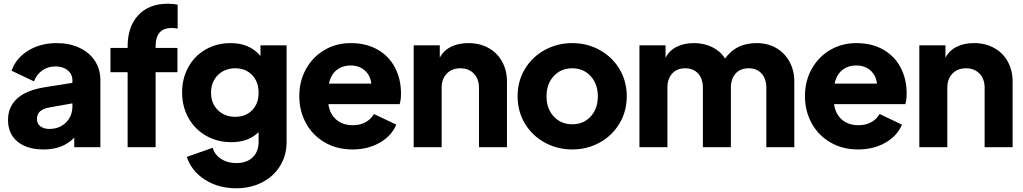

<svg xmlns="http://www.w3.org/2000/svg" viewBox="-20 -789 5481 1029"><path d="M23 -146Q23 -216 71.5 -260.5Q120 -305 217 -321L368 -345V-360Q368 -391 343 -412Q318 -433 277 -433Q237 -433 206.5 -411.5Q176 -390 162 -353L42 -410Q66 -478 131.5 -518Q197 -558 284 -558Q352 -558 405.5 -533Q459 -508 488.5 -463Q518 -418 518 -360V0H378V-51Q346 -19 306 -3.5Q266 12 214 12Q125 12 74 -30Q23 -72 23 -146ZM244 -98Q299 -98 333.5 -132.5Q368 -167 368 -218V-235L244 -213Q211 -207 194.5 -192Q178 -177 178 -151Q178 -126 196.5 -112Q215 -98 244 -98Z M664 -402H572V-532H664V-540Q664 -646 721 -707.5Q778 -769 879 -769Q909 -769 932 -764V-636Q913 -639 899 -639Q814 -639 814 -540V-532H931V-402H814V0H664Z M981 52 1120 3Q1131 41 1165 63Q1199 85 1246 85Q1302 85 1334 54.5Q1366 24 1366 -29V-81Q1312 -27 1220 -27Q1145 -27 1084.5 -61.5Q1024 -96 990 -157Q956 -218 956 -294Q956 -369 989.5 -429.5Q1023 -490 1082.5 -524Q1142 -558 1217 -558Q1318 -558 1376 -489V-546H1516V-29Q1516 43 1481.5 99.5Q1447 156 1385.5 188Q1324 220 1246 220Q1151 220 1079 174.5Q1007 129 981 52ZM1241 -163Q1297 -163 1331.5 -198.5Q1366 -234 1366 -292Q1366 -350 1331.5 -386.5Q1297 -423 1241 -423Q1184 -423 1147.5 -386.5Q1111 -350 1111 -292Q1111 -235 1147.5 -199Q1184 -163 1241 -163Z M1584 -274Q1584 -354 1620 -419Q1656 -484 1719 -521Q1782 -558 1859 -558Q1943 -558 2004 -523Q2065 -488 2097 -426.5Q2129 -365 2129 -289Q2129 -252 2122 -231H1740Q1747 -179 1781.5 -148.5Q1816 -118 1871 -118Q1910 -118 1939 -134Q1968 -150 1984 -178L2104 -121Q2079 -61 2015.5 -24.5Q1952 12 1869 12Q1785 12 1720 -26Q1655 -64 1619.5 -129.5Q1584 -195 1584 -274ZM1970 -341Q1965 -385 1935 -411.5Q1905 -438 1859 -438Q1814 -438 1783.5 -413Q1753 -388 1743 -341Z M2197 -546H2337V-480Q2358 -519 2397.5 -538.5Q2437 -558 2490 -558Q2551 -558 2598 -532Q2645 -506 2671 -459Q2697 -412 2697 -351V0H2547V-319Q2547 -366 2519.5 -394.5Q2492 -423 2447 -423Q2402 -423 2374.5 -394.5Q2347 -366 2347 -319V0H2197Z M2754 -273Q2754 -354 2793 -419Q2832 -484 2899.5 -521Q2967 -558 3047 -558Q3127 -558 3194 -521Q3261 -484 3300 -419Q3339 -354 3339 -273Q3339 -192 3300 -127Q3261 -62 3194 -25Q3127 12 3047 12Q2967 12 2899.5 -25Q2832 -62 2793 -127Q2754 -192 2754 -273ZM3047 -123Q3108 -123 3146 -165Q3184 -207 3184 -273Q3184 -339 3145.5 -381Q3107 -423 3047 -423Q2986 -423 2947.5 -381Q2909 -339 2909 -273Q2909 -207 2947.5 -165Q2986 -123 3047 -123Z M3407 -546H3547V-479Q3567 -519 3607 -538.5Q3647 -558 3700 -558Q3754 -558 3798.5 -535.5Q3843 -513 3866 -475Q3924 -558 4035 -558Q4094 -558 4139.5 -532Q4185 -506 4211 -459Q4237 -412 4237 -351V0H4087V-319Q4087 -367 4061.5 -395Q4036 -423 3992 -423Q3948 -423 3922.5 -395Q3897 -367 3897 -319V0H3747V-319Q3747 -367 3721.5 -395Q3696 -423 3652 -423Q3608 -423 3582.5 -395Q3557 -367 3557 -319V0H3407Z M4294 -274Q4294 -354 4330 -419Q4366 -484 4429 -521Q4492 -558 4569 -558Q4653 -558 4714 -523Q4775 -488 4807 -426.5Q4839 -365 4839 -289Q4839 -252 4832 -231H4450Q4457 -179 4491.5 -148.5Q4526 -118 4581 -118Q4620 -118 4649 -134Q4678 -150 4694 -178L4814 -121Q4789 -61 4725.5 -24.5Q4662 12 4579 12Q4495 12 4430 -26Q4365 -64 4329.5 -129.5Q4294 -195 4294 -274ZM4680 -341Q4675 -385 4645 -411.5Q4615 -438 4569 -438Q4524 -438 4493.5 -413Q4463 -388 4453 -341Z M4907 -546H5047V-480Q5068 -519 5107.5 -538.5Q5147 -558 5200 -558Q5261 -558 5308 -532Q5355 -506 5381 -459Q5407 -412 5407 -351V0H5257V-319Q5257 -366 5229.5 -394.5Q5202 -423 5157 -423Q5112 -423 5084.5 -394.5Q5057 -366 5057 -319V0H4907Z"/></svg>

Font: BLUETTI 2.0
Style: Bold
Weight: 700
Designer: Stijn de Vries
Foundry: tokotype
Version: Version 2.005;October 31, 2023;FontCreator 14.0.0.2814 64-bi